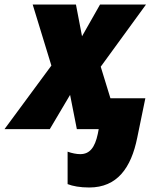

<svg xmlns="http://www.w3.org/2000/svg" viewBox="-76 -573 711 852"><path d="M320 259C444 259 506 172 533 38L569 -137H414L371 -277L572 -553H368L288 -412L261 -553H69L152 -282L-56 0H145L235 -152L265 0H362L358 21C345 82 322 111 280 111C264 111 243 107 224 100V244C247 253 279 259 320 259Z"/></svg>

Font: Noto Sans UI SemiCondensed Black
Style: Italic
Weight: 900
Width: 4
Italic angle: -372°
Designer: Monotype Design Team
Foundry: Monotype Imaging Inc.
Version: Version 1.901